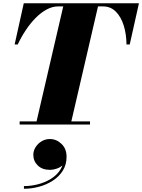

<svg xmlns="http://www.w3.org/2000/svg" viewBox="-20 -770 879 1187"><path d="M201.5 0 375.5 -750H590.5L416.5 0ZM101.5 0V-19.5H536.5V0ZM70.5 -495 127 -750H839L782 -495H762Q761.5 -558.5 745 -612Q728.5 -665.5 696.2 -698Q664 -730.5 615.5 -730.5H340.5Q304 -730.5 268.8 -711.5Q233.5 -692.5 201 -659.8Q168.5 -627 140.2 -584.8Q112 -542.5 89.5 -495ZM128 397V380.5Q169.5 380.5 212.8 369.8Q256 359 293 336.8Q330 314.5 352.5 280.2Q375 246 375 199H390.5Q390.5 227 374 245Q357.5 263 333.5 271.5Q309.5 280 288 280Q241.5 280 213.8 253.2Q186 226.5 186 187Q186 162 200 139.8Q214 117.5 237.2 103.5Q260.5 89.5 288 89.5Q329 89.5 360.2 119.5Q391.5 149.5 391.5 199Q391.5 248.5 368 285.5Q344.5 322.5 306 347.2Q267.5 372 221 384.5Q174.5 397 128 397Z"/></svg>

Font: Bodoni Moda 11pt Black
Style: Italic
Weight: 900
Italic angle: -13°
Designer: Owen Earl
Foundry: indestructible type
Version: Version 2.004